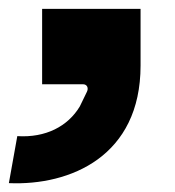

<svg xmlns="http://www.w3.org/2000/svg" viewBox="-37 -190 394 433"><path d="M2 117 -17 223C122 229 280 162 280 -42V-170H58V0H150C160 0 163 9 159 17L143 50C116 95 66 121 2 117Z"/></svg>

Font: Finlandica Black
Style: Regular
Weight: 900
Designer: Niklas Ekholm, Juho Hiilivirta, Jaakko Suomalainen
Foundry: Helsinki Type Studio
Version: Version 2.000;Glyphs 3.2 (3202)